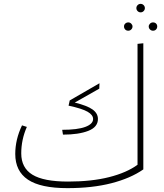

<svg xmlns="http://www.w3.org/2000/svg" viewBox="-20 -962 850 994"><path d="M722 -738V-85Q656 -39 557 -13.5Q458 12 329 12Q190 12 124.5 -32Q59 -76 59 -165Q59 -240 94 -313L119 -305Q90 -239 90 -168Q90 -93 148 -57.5Q206 -22 332 -22Q454 -22 545 -45Q636 -68 692 -109V-735ZM462 -346Q462 -367 433.5 -383.5Q405 -400 335 -415L341 -442L495 -531L494 -503L367 -431Q432 -415 459.5 -395Q487 -375 487 -346Q487 -304 437 -284.5Q387 -265 306 -265L302 -290Q381 -290 421.5 -305Q462 -320 462 -346ZM686 -920Q686 -929 692.5 -935.5Q699 -942 708 -942Q717 -942 723.5 -935.5Q730 -929 730 -920Q730 -911 723.5 -904.5Q717 -898 708 -898Q699 -898 692.5 -904.5Q686 -911 686 -920ZM622 -825Q622 -834 628.5 -840Q635 -846 644 -846Q653 -846 659.5 -839.5Q666 -833 666 -825Q666 -816 659.5 -809.5Q653 -803 644 -803Q634 -803 628 -809.5Q622 -816 622 -825ZM750 -825Q750 -833 756.5 -839.5Q763 -846 772 -846Q782 -846 788 -840Q794 -834 794 -825Q794 -816 788 -809.5Q782 -803 772 -803Q763 -803 756.5 -809.5Q750 -816 750 -825Z"/></svg>

Font: FiraGO UltraLight
Style: Regular
Weight: 200
Designer: bBox Type
Foundry: bBox Type GmbH
Version: Version 1.001